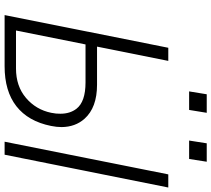

<svg xmlns="http://www.w3.org/2000/svg" viewBox="-62 -856 918 834"><g transform="rotate(90 397.0 -439.0)"><path d="M267.5 0H45.5L187.5 -711H244.5L182.5 -401.5H348Q447.5 -401.5 496 -347Q531.5 -307 532 -247.5Q532 -226 527 -201.5Q507 -102.5 441.5 -51.2Q376 0 267.5 0ZM277.5 -49.5Q354.5 -49.5 405.5 -93Q456.5 -136.5 470 -202.5Q474.5 -224 474 -242.5Q474 -284 452.5 -312Q422 -351.5 338 -351.5H173L112.5 -49.5ZM652 0H595.5L737.5 -711H794.5ZM670.5 -801.5H590.5L602.5 -878H682.5ZM457.5 -801.5H377L389.5 -878H470Z"/></g></svg>

Font: Roberto Sans Light
Style: Italic
Weight: 300
Italic angle: -11°
Designer: Google
Version: Version 1.00;June 11, 2020;FontCreator 12.0.0.2522 64-bit; t